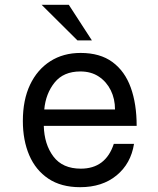

<svg xmlns="http://www.w3.org/2000/svg" viewBox="-20 -760 658 798"><path d="M537 -162Q524 -80 464.5 -31Q405 18 313 18Q234 18 181 -17.5Q128 -53 101.5 -115Q75 -177 75 -257Q75 -345 105 -408Q135 -471 189 -505.5Q243 -540 315 -540Q396 -540 447.5 -502Q499 -464 523.5 -396Q548 -328 548 -237H162Q164 -160 202 -109.5Q240 -59 316 -59Q419 -59 453 -162ZM314 -463Q244 -463 207 -417Q170 -371 164 -305H458Q458 -349 440.5 -384.5Q423 -420 391 -441.5Q359 -463 314 -463ZM362 -592H302L153 -740H266Z"/></svg>

Font: Fragment Mono
Style: Regular
Weight: 400
Monospace: yes
Designer: Wei Huang based on Nimbus Sans by URW Studio, based on Helvetica by Max Miedinger.
Foundry: Wei Huang
Version: Version 1.021; ttfautohint (v1.8.4.7-5d5b)